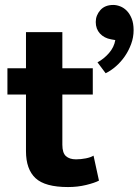

<svg xmlns="http://www.w3.org/2000/svg" viewBox="-20 -756 560 776"><path d="M355 -374H232V-171Q232 -138 246.5 -125Q261 -112 287 -112Q307 -112 327 -116Q347 -120 358 -127L380 -26Q363 -17 328.5 -8.5Q294 0 255 0Q162 0 123.5 -36Q85 -72 85 -145V-374H10V-480H85V-626H232V-480H355ZM429 -597Q401 -602 384 -620.5Q367 -639 367 -667Q367 -694 385.5 -715Q404 -736 438 -736Q451 -736 465.5 -730.5Q480 -725 492 -713Q504 -701 512 -681.5Q520 -662 520 -634Q520 -605 510 -578Q500 -551 484.5 -528.5Q469 -506 448.5 -488Q428 -470 407 -460L374 -504Q400 -518 420.5 -541.5Q441 -565 446 -594Z"/></svg>

Font: Mukta Vaani ExtraBold
Style: Regular
Weight: 800
Designer: Noopur Datye, Girish Dalvi, Yashodeep Gholap, Pallavi Karambelkar
Foundry: Ek Type
Version: Version 2.538;PS 1.000;hotconv 16.6.51;makeotf.lib2.5.65220;